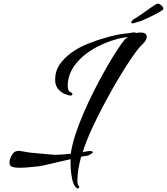

<svg xmlns="http://www.w3.org/2000/svg" viewBox="-20 -859 929 1069"><path d="M412 190Q407 190 402 184Q389 170 382.5 141.5Q376 113 374 81.5Q372 50 373 27Q363 30 351 32.5Q339 35 326 38Q300 44 273 50.5Q246 57 225 61.5Q204 66 195 67Q173 69 144 72Q115 75 90 75Q60 75 46 69Q33 65 33 46Q33 30 41.5 12.5Q50 -5 60 -12Q70 -19 84 -19Q86 -19 89 -19Q92 -19 95 -18Q103 -17 110.5 -15.5Q118 -14 125 -13Q131 -11 155.5 -8.5Q180 -6 209 -3.5Q238 -1 261 1Q284 3 287 3Q301 3 323.5 1.5Q346 0 374 -3Q377 -26 383.5 -52.5Q390 -79 399 -108Q419 -168 447.5 -234.5Q476 -301 511 -368Q528 -401 544 -431Q560 -461 576 -488Q607 -542 633.5 -582Q660 -622 674 -638Q683 -647 691 -653Q669 -651 640 -644Q555 -622 486 -578Q448 -554 421 -525Q388 -491 372.5 -455Q357 -419 357 -382Q357 -372 360 -360.5Q363 -349 376 -344Q383 -341 383 -335Q383 -327 374 -327Q361 -327 340 -336Q319 -345 303 -364.5Q287 -384 287 -414Q287 -463 313 -501Q363 -572 466 -614Q489 -623 511 -631Q533 -639 555 -645Q590 -656 622.5 -663Q655 -670 668 -671Q677 -672 685.5 -673Q694 -674 701 -675L726 -679Q733 -679 737 -675Q751 -678 761 -678Q797 -678 797 -654Q797 -635 773 -612Q759 -600 739.5 -574Q720 -548 698.5 -515.5Q677 -483 656.5 -449Q636 -415 618 -385Q588 -332 555 -270Q522 -208 491.5 -142Q461 -76 440 -11Q442 -12 444 -12L445 -13Q456 -15 464.5 -16.5Q473 -18 480 -18Q497 -18 497 -12Q497 -8 484.5 0Q472 8 447 11L432 13Q413 80 411 138V147Q411 169 418 175Q421 178 421 182Q421 190 412 190ZM718 -729Q711 -729 711 -734Q711 -742 723 -751Q733 -756 746.5 -765.5Q760 -775 771 -782Q789 -795 814 -812.5Q839 -830 850 -836Q856 -840 865 -838Q869 -837 880 -827.5Q891 -818 889 -808Q888 -804 870.5 -793.5Q853 -783 829 -771.5Q805 -760 784 -750.5Q763 -741 755 -739Q748 -737 743.5 -736Q739 -735 735 -733L723 -729Z"/></svg>

Font: Birthstone Bounce Medium
Style: Regular
Weight: 500
Designer: Robert E. Leuschke
Foundry: Rob Leuschke
Version: Version 1.010; ttfautohint (v1.8.3)